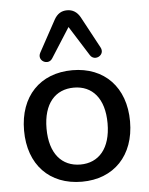

<svg xmlns="http://www.w3.org/2000/svg" viewBox="-54 -814 674 868"><g transform="rotate(-5 282.5 -380.0)"><path d="M342 -732C328 -757 308 -769 283 -769C257 -769 238 -757 224 -732L146 -589C126 -553 177 -526 197 -558L283 -693L368 -558C388 -526 439 -553 419 -589ZM283 9C428 9 523 -89 523 -244C523 -399 428 -497 283 -497C136 -497 42 -399 42 -244C42 -89 136 9 283 9ZM283 -69C199 -69 144 -130 144 -244C144 -358 199 -418 283 -418C366 -418 421 -358 421 -244C421 -130 366 -69 283 -69Z"/></g></svg>

Font: Nunito SemiBold
Style: Regular
Weight: 600
Designer: Vernon Adams
Foundry: Vernon Adams
Version: Version 3.602